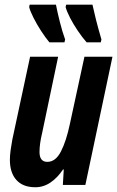

<svg xmlns="http://www.w3.org/2000/svg" viewBox="-20 -786 498 816"><path d="M129.9 9.8Q77.6 9.8 49.8 -21Q22 -51.8 22 -106.9Q22 -125 25.1 -147.7Q28.3 -170.4 32.2 -191.9L107.9 -544.9H227.1L159.2 -221.2Q147.9 -174.8 147.9 -140.1Q147.9 -98.1 181.2 -98.1Q216.3 -98.1 239 -142.3Q261.7 -186.5 276.9 -258.8L338.9 -544.9H458L342.8 0H247.1L251 -65.9H248Q224.6 -30.8 194.8 -10.5Q165 9.8 129.9 9.8ZM348.1 -606Q328.6 -628.4 310.1 -656Q291.5 -683.6 277.8 -710.2Q264.2 -736.8 258.8 -755.9L261.2 -766.1H373Q378.9 -738.3 388.2 -701.4Q397.5 -664.6 411.1 -618.2L408.2 -606ZM189.9 -606Q172.9 -626.5 154.5 -654.8Q136.2 -683.1 122.3 -710.7Q108.4 -738.3 104 -755.9L106 -766.1H217.8Q224.1 -733.4 234.6 -691.9Q245.1 -650.4 256.8 -618.2L253.9 -606Z"/></svg>

Font: Open Sans Condensed
Style: Bold Italic
Weight: 700
Width: 3
Italic angle: -12°
Designer: Monotype Design Team
Foundry: Monotype Imaging Inc.
Version: Version 3.003; ttfautohint (v1.8.4)